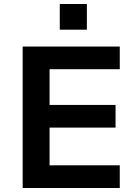

<svg xmlns="http://www.w3.org/2000/svg" viewBox="-20 -937 689 957"><path d="M93 0V-705H577V-592H227V-414H556V-301H227V-113H577V0ZM278 -789V-917H413V-789Z"/></svg>

Font: Nunito Sans 8pt
Style: Bold
Weight: 700
Version: Version 3.101;gftools[0.9.27]